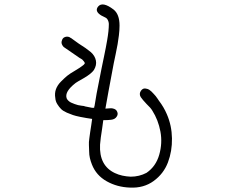

<svg xmlns="http://www.w3.org/2000/svg" viewBox="-20 -812 1040 876"><path d="M741.2 -291Q763.7 -239.3 764.6 -180.7Q765.6 -122.1 746.1 -70.8Q726.6 -19.5 681.2 13.7Q635.7 46.9 573.2 43.9Q514.6 42 466.8 15.1Q418.9 -11.7 399.4 -61.5Q393.6 -76.2 390.1 -90.8Q386.7 -105.5 386.7 -122.1Q386.7 -138.7 385.7 -150.4Q384.8 -162.1 387.7 -182.1Q390.6 -202.1 391.6 -210.4Q392.6 -218.8 396.5 -242.2Q399.4 -262.7 400.4 -269.5Q381.8 -272.5 375 -273.4Q367.2 -274.4 345.7 -278.8Q324.2 -283.2 313 -287.1Q301.8 -291 285.2 -297.9Q267.6 -305.7 258.8 -314.5Q250 -323.2 241.7 -336.4Q233.4 -349.6 232.4 -364.3Q228.5 -386.7 235.4 -405.3Q242.2 -423.8 258.3 -439.9Q274.4 -456.1 286.1 -465.8Q297.9 -475.6 323.2 -490.2Q347.7 -504.9 354.5 -510.7Q363.3 -516.6 366.2 -521.5Q368.2 -525.4 363.3 -531.2Q358.4 -537.1 356 -539.6Q353.5 -542 342.8 -547.9L270.5 -597.7Q265.6 -602.5 262.7 -609.4Q258.8 -618.2 262.7 -627.9Q265.6 -638.7 275.4 -642.6Q287.1 -647.5 298.8 -641.6Q301.8 -639.6 302.7 -638.7Q303.7 -638.7 303.7 -638.7L338.9 -613.3Q356.4 -602.5 370.1 -592.8Q383.8 -583 394.5 -574.2Q413.1 -557.6 417.5 -536.1Q421.9 -514.6 408.2 -492.2Q396.5 -475.6 363.3 -456.1Q330.1 -437.5 325.2 -433.6Q273.4 -393.6 284.2 -363.3Q286.1 -358.4 291.5 -353Q296.9 -347.7 303.7 -344.2Q310.5 -340.8 320.3 -337.4Q330.1 -334 335.9 -332.5Q341.8 -331.1 352.5 -329.6Q363.3 -328.1 365.2 -328.1V-327.1L399.4 -320.3Q405.3 -320.3 408.2 -320.3Q409.2 -320.3 410.2 -322.3Q410.2 -324.2 410.2 -327.1H411.1Q416 -354.5 420.9 -385.7Q428.7 -422.9 443.4 -500Q446.3 -514.6 455.1 -556.6Q463.9 -598.6 468.8 -627.9Q476.6 -671.9 476.6 -703.1Q475.6 -716.8 468.8 -725.6Q465.8 -729.5 461.9 -731.4Q459 -733.4 450.2 -737.3Q441.4 -741.2 436.5 -745.1Q412.1 -762.7 427.7 -782.2Q448.2 -806.6 498 -768.6Q525.4 -747.1 525.4 -695.3Q525.4 -674.8 522.5 -650.9Q519.5 -627 516.6 -610.4Q513.7 -593.8 507.8 -565.4Q502 -537.1 499 -523.4Q469.7 -368.2 460.9 -316.4Q464.8 -316.4 474.6 -317.4Q488.3 -319.3 497.1 -316.4Q505.9 -314.5 511.7 -307.6Q521.5 -293 512.7 -280.3Q504.9 -267.6 487.3 -265.6Q473.6 -263.7 451.2 -263.7Q448.2 -244.1 446.3 -227.5Q438.5 -179.7 436.5 -152.3Q431.6 -56.6 503.9 -22.5Q520.5 -14.6 538.6 -10.7Q556.6 -6.8 576.2 -5.9Q615.2 -5.9 648.4 -23.4Q691.4 -52.7 706.5 -106Q721.7 -159.2 711.9 -211.9Q702.1 -264.6 674.8 -307.6Q668 -319.3 648.4 -337.9Q629.9 -357.4 622.1 -369.1Q613.3 -383.8 623 -397.9Q632.8 -412.1 648.4 -407.2Q655.3 -406.2 661.1 -402.3Q667 -398.4 670.9 -394.5Q674.8 -390.6 681.2 -383.8Q687.5 -377 690.4 -373.5Q693.4 -370.1 699.2 -361.3Q705.1 -353.5 705.1 -352.5Q727.5 -323.2 741.2 -291Z"/></svg>

Font: irohamaru Light
Style: Regular
Weight: 200
Designer: [Source Han Sans]
Ryoko NISHIZUKA  (kana & ideographs); Paul D. Hunt (Latin, Greek & Cyrillic); Wenlong ZHANG  (bopomofo
Version: Version 1.01